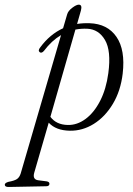

<svg xmlns="http://www.w3.org/2000/svg" viewBox="-126 -538 557 802"><path d="M58 -326Q48.5 -314.5 40.5 -319.5Q31 -326.5 42 -340Q82 -394.5 137.5 -420L154.5 -478Q158.5 -492.5 175.8 -505.5Q193 -518.5 203 -518.5Q218.5 -518.5 212 -494L196 -438Q221.5 -442 248.5 -441Q323 -438.5 360.5 -384Q398 -329.5 386.5 -230.5Q378 -158.5 345.5 -104.2Q313 -50 265.8 -20.5Q218.5 9 165.5 8Q107.5 7 77.5 -25.5L17 183.5Q9 211.5 33.5 215L69 219.5Q80.5 221.5 80.5 229.5Q80.5 240 66.5 240L-89 243Q-106 243.5 -106 233.5Q-106 226 -90.5 221.5Q-65.5 217 -55 209.8Q-44.5 202.5 -39.5 186.5L129 -391.5Q89.5 -368 58 -326ZM157 -16Q196 -15 231.5 -41.2Q267 -67.5 292.2 -116.5Q317.5 -165.5 326.5 -232.5Q339 -326 312.5 -371Q286 -416 238 -418Q213 -419 189 -414.5L84.5 -50Q109 -17 157 -16Z"/></svg>

Font: Fraunces 144pt S050 Light
Style: Italic
Weight: 300
Italic angle: -16°
Version: Version 1.000; ttfautohint (v1.8.3)